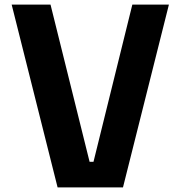

<svg xmlns="http://www.w3.org/2000/svg" viewBox="-20 -820 790 840"><path d="M201 -800 372 -112H389L559 -800H719L518 0H232L31 -800Z"/></svg>

Font: Martian Mono SemiExpanded SemiExpanded
Style: Bold
Weight: 700
Width: 6
Monospace: yes
Version: Version 1.000